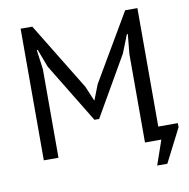

<svg xmlns="http://www.w3.org/2000/svg" viewBox="-88 -770 966 982"><g transform="rotate(-10 395.5 -278.5)"><path d="M608.4 0Q629.9 0 693.4 0Q682.6 31.2 649.4 127Q663.1 127 702.1 127Q724.6 83 791 -46.9Q791 -52.7 791 -68.4Q765.6 -68.4 689.5 -68.4Q689.5 -222.7 689.5 -683.6Q673.8 -683.6 626 -683.6Q575.2 -596.7 421.9 -335.9Q414.1 -316.4 391.6 -257.8Q391.6 -257.8 389.6 -257.8Q381.8 -277.3 357.4 -334Q303.7 -421.9 143.6 -683.6Q128.9 -683.6 83 -683.6Q83 -512.7 83 0Q101.6 0 159.2 0Q159.2 -115.2 159.2 -460Q156.2 -485.4 145.5 -561.5Q146.5 -561.5 150.4 -561.5Q159.2 -538.1 185.5 -468.8Q232.4 -391.6 374 -159.2Q379.9 -159.2 398.4 -159.2Q443.4 -236.3 576.2 -467.8Q585.9 -491.2 613.3 -561.5Q614.3 -561.5 618.2 -561.5Q616.2 -536.1 608.4 -459Q608.4 -344.7 608.4 0Z"/></g></svg>

Font: Aptus Gothic JP
Style: Medium
Weight: 400
Designer: Fuminori Ogawa / Motoya
Version: Version 1